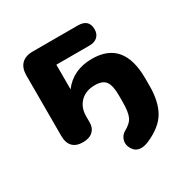

<svg xmlns="http://www.w3.org/2000/svg" viewBox="-154 -622 898 925"><g transform="rotate(-30 295.5 -159.0)"><path d="M412 164Q386 175 365.5 173Q345 171 333 157.5Q321 144 316.5 127.5Q312 111 318.5 93Q325 75 342 64Q380 44 392 18Q404 -8 404 -64V-101Q404 -155 387.5 -178Q371 -201 328 -201Q277 -201 247 -171Q217 -141 217 -91V-58Q217 -27 197.5 -9Q178 9 142 9Q105 9 85.5 -11Q66 -31 66 -69V-406Q66 -447 87.5 -469Q109 -491 150 -491H401Q462 -491 462 -435Q462 -409 446 -394Q430 -379 401 -379H217V-242Q274 -318 379 -318Q555 -318 555 -108V-65Q555 20 524 74.5Q493 129 412 164Z"/></g></svg>

Font: Nunito ExtraBold
Style: Regular
Weight: 800
Designer: Vernon Adams
Foundry: Vernon Adams
Version: Version 3.602